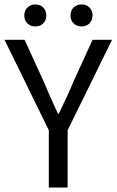

<svg xmlns="http://www.w3.org/2000/svg" viewBox="-21 -833 518 853"><path d="M195.9 0V-254.2L-0.9 -656.3H88.3L172.8 -471.1Q188.4 -434.5 203.7 -399.8Q219.1 -365.1 236.2 -327.9H240.2Q257.8 -365.1 274.3 -399.8Q290.9 -434.5 305.7 -471.1L390.2 -656.3H476.8L279.4 -254.2V0ZM135.8 -715.5Q115 -715.5 100.9 -729.1Q86.8 -742.8 86.8 -764.4Q86.8 -786 100.9 -799.7Q115 -813.3 135.8 -813.3Q157.5 -813.3 171.1 -799.7Q184.7 -786 184.7 -764.4Q184.7 -742.8 171.1 -729.1Q157.5 -715.5 135.8 -715.5ZM341 -715.5Q320.3 -715.5 306.2 -729.1Q292.1 -742.8 292.1 -764.4Q292.1 -786 306.2 -799.7Q320.3 -813.3 341 -813.3Q362.8 -813.3 376.4 -799.7Q390 -786 390 -764.4Q390 -742.8 376.4 -729.1Q362.8 -715.5 341 -715.5Z"/></svg>

Font: Source Sans 3 VF
Style: Regular
Weight: 200
Designer: Paul D. Hunt
Foundry: Adobe
Version: Version 3.046;hotconv 1.0.118;makeotfexe 2.5.65603